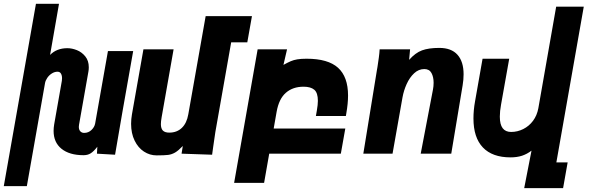

<svg xmlns="http://www.w3.org/2000/svg" viewBox="-93 -810 3113 1012"><path d="M234 -397.5Q234 -412.5 228.2 -422.2Q222.5 -432 210 -432Q195 -432 180.5 -423Q166 -414 156.5 -400Q147 -386 144.5 -373L48.5 171H-73L96.5 -790H218L171 -520.5Q205.5 -556 262.5 -556Q286 -556 312 -545.8Q338 -535.5 356.5 -512.8Q375 -490 375 -455.5Q375 -443 373 -432.5L323.5 -152Q322.5 -145 322.5 -141.5Q322.5 -126.5 330.2 -118Q338 -109.5 350.5 -109.5Q373 -109.5 389 -124.8Q405 -140 408.5 -159L476 -541H609L552 -218.5L513.5 5.5L418 0L420 -36.5Q401 -12 385.2 -2Q369.5 8 347.5 8Q273 8 231.2 -25.8Q189.5 -59.5 189.5 -120Q189.5 -136 192.5 -154L233 -384Q234 -388.5 234 -397.5Z M598 -157.5Q598 -181.5 602.5 -207.5L663 -550H822L759 -192.5Q755 -170 755 -156Q755 -132.5 765.5 -121.8Q776 -111 799.5 -111Q839.5 -111 865.5 -136Q891.5 -161 899.5 -207.5L991 -725H1235L1210.5 -587H1125.5L1042 -113.5Q1038 -88 1031 -38L1025 5.5L864 0L870.5 -40.5Q847 -16 829.8 -6Q812.5 4 793.2 6.5Q774 9 732.5 9Q696.5 9 665.8 -11Q635 -31 616.5 -69Q598 -107 598 -157.5Z M1265 -550H1420L1401 -468Q1424.5 -481 1439.8 -487.5Q1455 -494 1474.2 -497.2Q1493.5 -500.5 1523 -500.5Q1636 -500.5 1688.8 -452.8Q1741.5 -405 1741.5 -306.5Q1741.5 -264.5 1732.5 -213.5L1730 -198.5H1572L1577 -227Q1582.5 -258.5 1582.5 -278.5Q1582.5 -321 1563.5 -337Q1544.5 -353 1507 -353Q1450.5 -353 1413.8 -321Q1377 -289 1365 -220.5L1349.5 -132.5H1727L1703.5 0H1326L1299 154H1141Z M1896.5 -456.5Q1900.5 -482.5 1903.8 -506.8Q1907 -531 1908 -550H2068.5L2063.5 -494.5Q2096 -531.5 2131.2 -544.5Q2166.5 -557.5 2222.5 -557.5Q2286 -557.5 2318.2 -521.5Q2350.5 -485.5 2350.5 -418.5Q2350.5 -390 2345.5 -360.5L2285.5 0H2124.5L2189 -337.5Q2192.5 -355 2192.5 -373.5Q2192.5 -404.5 2181.2 -425.2Q2170 -446 2143.5 -446Q2113.5 -446 2089.8 -423.8Q2066 -401.5 2050.5 -367.2Q2035 -333 2028.5 -296.5L1976 0H1822L1894 -442.5Z M2598 19.5Q2502 19.5 2452.2 -32.8Q2402.5 -85 2402.5 -185.5Q2402.5 -230 2411 -276.5L2450.5 -500.5H2591L2548 -259Q2541.5 -223.5 2541.5 -195.5Q2541.5 -154 2556.5 -134.2Q2571.5 -114.5 2601 -114.5Q2634.5 -114.5 2665 -129.8Q2695.5 -145 2716.5 -173.2Q2737.5 -201.5 2744.5 -239.5L2838.5 -775H2984L2839.5 46H2899L2875 181.5H2670L2708.5 -16Q2685 2 2658.5 10.8Q2632 19.5 2598 19.5Z"/></svg>

Font: JuliaMono Black
Style: Italic
Weight: 900
Italic angle: -9°
Monospace: yes
Designer: cormullion
Foundry: corm
Version: Version 0.057; ttfautohint (v1.8.4)